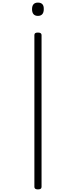

<svg xmlns="http://www.w3.org/2000/svg" viewBox="-20 -535 582 1474"><path d="M271 -285Q299 -285 299 -266V900Q299 910 292 914.5Q285 919 271 919Q244 919 244 900V-266Q244 -276 250.5 -280.5Q257 -285 271 -285ZM271 -515Q294 -515 305.5 -502.5Q317 -490 316 -464Q316 -439 304.5 -426Q293 -413 271 -413Q249 -413 237.5 -426Q226 -439 226 -464Q226 -490 237.5 -502.5Q249 -515 271 -515Z"/></svg>

Font: Playwrite BE WAL ExtraLight
Style: Regular
Weight: 250
Version: Version 1.002